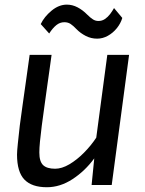

<svg xmlns="http://www.w3.org/2000/svg" viewBox="-20 -792 619 822"><path d="M180.6 9.6Q116.2 9.6 84.6 -23.1Q52.9 -55.9 52.9 -130.3Q52.9 -144.4 56.4 -177.7Q59.8 -211.1 64.8 -255.1Q70.1 -295.3 77.1 -345Q84.1 -394.6 91.8 -448.9Q99.4 -503.2 106.9 -557H200.8Q196.6 -526.5 191.7 -491.3Q186.8 -456.1 181.7 -420.3Q176.7 -384.5 172.2 -351.9Q167.8 -319.2 164.3 -293.7Q160.8 -268.2 158.9 -254.1Q153.8 -213.9 151.1 -185.9Q148.4 -157.9 148.4 -139.1Q148.4 -100.3 164.8 -84.9Q181.1 -69.6 216 -69.6Q244.7 -69.6 277 -88.6Q309.2 -107.6 339.5 -138.2Q369.8 -168.7 392.1 -202.7L439.4 -557H532.6L458.3 0H372.2L383.5 -113.9Q343.9 -59.9 290.6 -25.1Q237.4 9.6 180.6 9.6ZM395.9 -626.5Q369.9 -626.5 347.3 -638.1Q324.7 -649.7 308.2 -666.5Q293.6 -681.9 282.3 -689.4Q271 -696.9 255.4 -696.9Q236.5 -696.9 221 -684.3Q205.4 -671.7 190.6 -648.6L154.4 -688.9Q169.4 -720.4 200.7 -746.3Q232 -772.2 266.1 -772.2Q289.8 -772.2 311.9 -760.7Q334.1 -749.1 352.9 -729.9Q367.4 -715.5 378.1 -708.9Q388.7 -702.2 401.5 -702.2Q417 -702.2 429.3 -710.6Q441.6 -719 451.3 -731.6Q460.9 -744.3 468.2 -757.5L503.6 -715.2Q496.5 -691.4 480.1 -671.2Q463.8 -651 441.8 -638.8Q419.8 -626.5 395.9 -626.5Z"/></svg>

Font: Merriweather Sans Variable Regular
Style: Italic
Weight: 300
Italic angle: -8°
Designer: Eben Sorkin
Foundry: Eben Sorkin
Version: Version 2.001